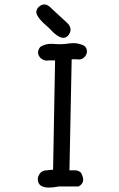

<svg xmlns="http://www.w3.org/2000/svg" viewBox="-20 -850 540 868"><path d="M266 -679Q241 -679 200 -725Q149 -767 144 -793Q144 -809 156 -819.5Q168 -830 180 -830Q192 -830 204 -820L283 -747Q299 -732 299 -716Q299 -702 287 -688Q278 -679 266 -679ZM202 -2Q151 -2 151 -40Q151 -54 162 -68Q174 -80 190 -80L220 -83L229 -577H202L193 -576Q176 -576 163 -588Q152 -600 152 -613Q152 -625 162 -638Q184 -652 212 -652L247 -650Q270 -650 296 -654L311 -655Q337 -655 361 -643Q373 -633 373 -618Q373 -603 362 -592Q351 -581 336 -581L327 -582H304L294 -80H322Q336 -79 346 -69Q356 -52 356 -38Q356 -18 335 -7H246Q220 -2 202 -2Z"/></svg>

Font: Xiaolai Mono SC
Style: Regular
Weight: 400
Monospace: yes
Designer: LXGW / Nozomi Seto
Version: Version 3.113;September 30, 2024